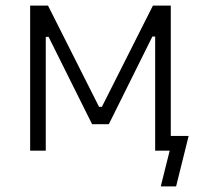

<svg xmlns="http://www.w3.org/2000/svg" viewBox="-20 -540 730 688"><path d="M88 0H144V-408H154L310 -95H370L526 -409H536V0H588L556 128H611L656 -53H592V-520H528L345 -157H335L152 -520H88Z"/></svg>

Font: Fixel Text Light
Style: Regular
Weight: 300
Width: 4
Designer: AlfaBravo + MacPaw
Foundry: Kyrylo Tkachov, Marchela Mozhyna, Serhii Makarenko, Maria Weinstein, Zakhar Kryvoshyya
Version: Version 1.211